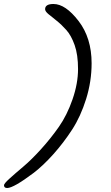

<svg xmlns="http://www.w3.org/2000/svg" viewBox="-48 -864 558 962"><path d="M411 -547Q411 -456 383.5 -368Q356 -280 313 -214Q270 -148 219.5 -91.5Q169 -35 121 2Q20 78 -12 78Q-28 78 -28 64Q-28 56 -0.5 31Q27 6 68 -28.5Q109 -63 157.5 -116.5Q206 -170 247 -228.5Q288 -287 315.5 -366.5Q343 -446 343 -518Q343 -590 326 -638Q309 -686 284.5 -713.5Q260 -741 236 -760Q212 -779 195 -793Q178 -807 178 -818Q178 -844 220 -844Q280 -844 345.5 -759Q411 -674 411 -547Z"/></svg>

Font: Kalam Light
Style: Regular
Weight: 300
Version: Version 2.001;PS 1.0;hotconv 1.0.79;makeotf.lib2.5.61930; tt